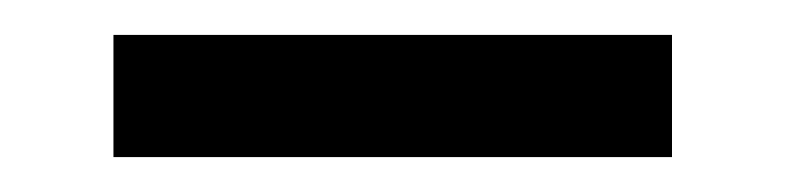

<svg xmlns="http://www.w3.org/2000/svg" viewBox="-20 -433 450 110"><path d="M365 -343V-413H45V-343Z"/></svg>

Font: Advent Pro
Style: Medium
Weight: 500
Designer: Andreas Kalpakidis
Foundry: Andreas Kalpakidis
Version: Version 2.002 2008